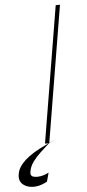

<svg xmlns="http://www.w3.org/2000/svg" viewBox="-150 -762 463 1019"><g transform="rotate(-5 81.0 -252.0)"><path d="M210.2 -727.3 89.5 0H66.8L187.5 -727.3ZM-12.8 223Q-53.6 222.3 -75.1 198.9Q-96.6 175.4 -81 129.3Q-66.8 93.4 -20.1 58.8Q26.6 24.1 127.8 -18.5L88.1 0Q64.6 20.6 40.7 43Q16.7 65.3 -0.9 89.3Q-18.5 113.3 -22.7 139.2Q-26.3 153.4 -20.4 162.3Q-14.6 171.2 11.4 171.9Q31.2 171.2 46.9 165.8Q62.5 160.5 72.4 154.8L59.7 201.7Q48.7 208.5 29.5 215.4Q10.3 222.3 -12.8 223Z"/></g></svg>

Font: Inter UI Thin
Style: Italic
Weight: 100
Italic angle: -9.39999°
Designer: Rasmus Andersson
Foundry: rsms
Version: 3.2;8d6f07862